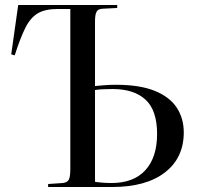

<svg xmlns="http://www.w3.org/2000/svg" viewBox="-20 -750 802 770"><path d="M173 0V-12L231 -16Q250 -18 256 -29.5Q262 -41 262 -72V-714H211Q161 -714 131.5 -696.5Q102 -679 81.5 -638Q61 -597 39 -528L25 -532L53 -730H450V-718L391 -715Q373 -714 367 -702.5Q361 -691 361 -664V-405Q383 -407 402 -408.5Q421 -410 445 -410Q541 -410 601 -385.5Q661 -361 689 -318Q717 -275 717 -219Q717 -117 641.5 -58.5Q566 0 429 0ZM361 -21Q372 -19 390.5 -17.5Q409 -16 427 -16Q516 -16 563 -67.5Q610 -119 610 -213Q610 -307 564 -350Q518 -393 431 -393Q386 -393 361 -389Z"/></svg>

Font: Literata 72pt
Style: Regular
Weight: 400
Designer: Latin by Veronika Burian and Jose Scaglione. Greek by Irene Vlachou. Cyrillic by Vera Evstafieva.
Foundry: TypeTogether
Version: Version 3.002